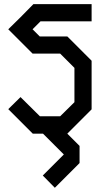

<svg xmlns="http://www.w3.org/2000/svg" viewBox="-20 -639 480 918"><path d="M135.7 -499 169.9 -464.8H301.8L418 -348.6V-116.2Q378.9 -78.1 301.8 0L360.4 58.6V140.6L242.2 258.8Q223.6 239.3 184.6 200.2L285.2 99.6L185.5 0H136.7L19.5 -117.2Q39.1 -136.7 78.1 -174.8Q109.4 -144.5 170.9 -83H267.6Q290 -105.5 335.9 -150.4V-314.5Q312.5 -336.9 267.6 -382.8H135.7L19.5 -499Q39.1 -518.6 78.1 -556.6Q98.6 -577.1 139.6 -619.1H418V-537.1H173.8Z"/></svg>

Font: mr_KirucoupageG
Style: Regular
Weight: 400
Designer: Jan Henkel
Version: Version 1.00 May 25, 2020, initial release